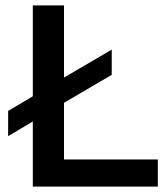

<svg xmlns="http://www.w3.org/2000/svg" viewBox="-20 -688 615 708"><path d="M101 0V-240L10 -186V-279L101 -333V-668H216V-402L392 -505V-412L216 -309V-100H562V0Z"/></svg>

Font: Atkinson Hyperlegible Next Medium
Style: Regular
Weight: 500
Designer: Elliott Scott, Megan Eiswerth, Linus Boman, Theodore Petrosky, Letters from Sweden
Foundry: Applied Design Works, Letters from Sweden
Version: Version 2.001